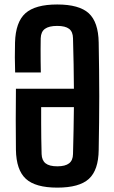

<svg xmlns="http://www.w3.org/2000/svg" viewBox="-20 -828 508 856"><path d="M235.5 8.5Q138 8.5 95.2 -30.8Q52.5 -70 51 -160Q50 -229.5 50.2 -292.8Q50.5 -356 51 -432.5H309.5Q309.5 -487 308.2 -542.2Q307 -597.5 305.5 -657.5Q305 -686.5 288 -699.5Q271 -712.5 235 -712.5Q198.5 -712.5 180.5 -699.5Q162.5 -686.5 161.5 -657.5Q161 -635 161 -608.2Q161 -581.5 161.2 -554.8Q161.5 -528 162 -505H47.5Q46.5 -542 46.2 -572Q46 -602 47 -638.5Q49.5 -729.5 93.2 -768.8Q137 -808 235 -808Q333 -808 375.8 -768.8Q418.5 -729.5 420 -638.5Q421 -574 421.8 -515Q422.5 -456 422.5 -399.2Q422.5 -342.5 421.8 -283.5Q421 -224.5 420 -159.5Q419 -69.5 376.2 -30.5Q333.5 8.5 235.5 8.5ZM235.5 -86.5Q271 -86.5 288 -99.8Q305 -113 305.5 -141Q307 -197 308 -248.5Q309 -300 309.5 -350.5H163.5Q163.5 -313.5 163.5 -280Q163.5 -246.5 164 -212.8Q164.5 -179 165.5 -141Q166.5 -113 183.2 -99.8Q200 -86.5 235.5 -86.5Z"/></svg>

Font: Big Shoulders Text Thin
Style: Bold
Weight: 700
Version: Version 2.002